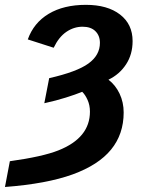

<svg xmlns="http://www.w3.org/2000/svg" viewBox="-60 -558 600 789"><path d="M142.1 -236.8Q255.9 -262.7 303.2 -296.9Q350.6 -331.1 350.6 -381.8Q350.6 -411.6 332 -429.9Q313.5 -448.2 279.3 -448.2Q243.7 -448.2 212.6 -427Q181.6 -405.8 160.6 -361.8L54.2 -396Q78.6 -464.4 140.1 -501.2Q201.7 -538.1 293 -538.1Q381.8 -538.1 433.3 -498.3Q484.9 -458.5 484.9 -389.2Q484.9 -334.5 458 -293.5Q431.2 -252.4 385.7 -230.5Q414.6 -208.5 431.4 -173.1Q448.2 -137.7 448.2 -95.7Q448.2 -6.8 396.5 56.6Q344.7 120.1 238.5 158.7Q132.3 197.3 -39.6 210.4L-19.5 104.5Q114.7 85.9 179.7 60.1Q309.6 8.8 309.6 -99.1Q309.6 -125.5 300 -147Q290.5 -168.5 277.8 -180.7Q250 -169.4 210.4 -157Q170.9 -144.5 122.1 -133.8Z"/></svg>

Font: Arimo
Style: Bold Italic
Weight: 700
Italic angle: -12°
Designer: Steve Matteson
Foundry: Monotype Imaging Inc.
Version: Version 1.33